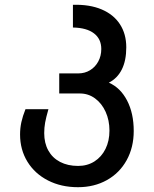

<svg xmlns="http://www.w3.org/2000/svg" viewBox="-20 -570 640 799"><path d="M63.5 -10.5Q63.5 -37 69 -62Q74.5 -87 86 -115.5H181.5Q171.5 -80.5 167.8 -59.8Q164 -39 164 -16Q164 25.5 181 56.2Q198 87 230 103.8Q262 120.5 305 120.5Q343.5 120.5 373 101.8Q402.5 83 419 49.8Q435.5 16.5 435.5 -26.5Q435.5 -69.5 419.5 -104.8Q403.5 -140 375.5 -160.5Q347.5 -181 312.5 -181H226.5V-264.5H305.5Q333 -264.5 354.8 -277.8Q376.5 -291 389 -314.2Q401.5 -337.5 401.5 -366Q401.5 -408 371 -431.2Q340.5 -454.5 283.5 -455.5V-550Q353 -552 403 -530.8Q453 -509.5 479.2 -469Q505.5 -428.5 505.5 -373Q505.5 -318 487 -281Q468.5 -244 433 -226Q481 -205 508.8 -151.8Q536.5 -98.5 536.5 -25Q536.5 43.5 507 96.8Q477.5 150 424.8 179.5Q372 209 304.5 209Q234.5 209 179.8 181Q125 153 94.2 103Q63.5 53 63.5 -10.5Z"/></svg>

Font: JuliaMono Medium
Style: Regular
Weight: 500
Monospace: yes
Designer: cormullion
Foundry: corm
Version: Version 0.054; ttfautohint (v1.8.4)